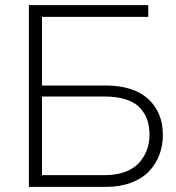

<svg xmlns="http://www.w3.org/2000/svg" viewBox="-20 -730 688 750"><path d="M92.8 0V-710H559.1V-664.1H144V-396H390.1Q501.5 -396 558.8 -343.5Q616.2 -291 616.2 -203.1Q616.2 -161.1 602.3 -124.5Q588.4 -87.9 561.5 -60.1Q534.7 -32.2 491.7 -16.1Q448.7 0 395 0ZM144 -45.9H390.1Q435.1 -45.9 469.7 -59.1Q504.4 -72.3 524.4 -95.2Q544.4 -118.2 554.2 -145.5Q564 -172.9 564 -204.1Q564 -234.9 555.7 -260.3Q547.4 -285.6 528.1 -307.4Q508.8 -329.1 473.1 -341.1Q437.5 -353 387.2 -353H144Z"/></svg>

Font: Rawline Light
Style: Regular
Weight: 300
Designer: Matt McInerney, Pablo Impallari, Rodrigo Fuenzalida
Foundry: Matt McInerney, Pablo Impallari, Rodrigo Fuenzalida
Version: Version 4.020;PS 004.020;hotconv 1.0.88;makeotf.lib2.5.64775